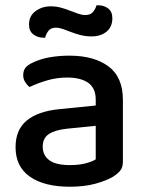

<svg xmlns="http://www.w3.org/2000/svg" viewBox="-20 -693 551 728"><path d="M343 -89V-216L234 -205Q188 -200 165 -184.5Q142 -169 142 -137Q142 -104 167 -85.5Q192 -67 245 -67Q280 -67 306 -74Q332 -81 343 -89ZM446 -314V-81Q446 -58 435.5 -45.5Q425 -33 407 -22Q381 -7 340 4Q299 15 245 15Q148 15 93.5 -23Q39 -61 39 -135Q39 -201 81.5 -236Q124 -271 204 -279L343 -293V-315Q343 -359 314.5 -379Q286 -399 235 -399Q195 -399 158 -388Q121 -377 92 -363Q82 -371 75 -382.5Q68 -394 68 -408Q68 -425 76.5 -436Q85 -447 103 -455Q131 -469 167 -475.5Q203 -482 243 -482Q336 -482 391 -441.5Q446 -401 446 -314ZM304 -636Q323 -636 332.5 -647.5Q342 -659 346 -673H352Q374 -673 390 -661Q406 -649 406 -624Q406 -591 384 -573Q362 -555 327 -555Q305 -555 285.5 -560Q266 -565 249.5 -571.5Q233 -578 218.5 -583Q204 -588 192 -588Q173 -588 164 -576.5Q155 -565 151 -550H145Q123 -550 106.5 -562.5Q90 -575 90 -600Q90 -633 115 -651Q140 -669 172 -669Q193 -669 211 -664Q229 -659 245.5 -652.5Q262 -646 276.5 -641Q291 -636 304 -636Z"/></svg>

Font: Baloo 2 Latin Medium
Style: Regular
Weight: 500
Designer: Sarang Kulkarni and Ek Type
Foundry: Ek Type
Version: Version 1.001